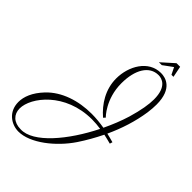

<svg xmlns="http://www.w3.org/2000/svg" viewBox="-560 -1044 1546 1546"><g transform="rotate(45 213.5 -271.0)"><path d="M563 -78 570 -101C545 -108 519 -115 492 -121C544 -233 582 -351 600 -472C605 -508 607 -540 607 -567C607 -750 502 -772 453 -772C310 -772 228 -626 228 -485C228 -362 293 -259 377 -187L392 -203C391 -204 285 -307 285 -488C285 -643 347 -746 451 -746C488 -746 563 -726 563 -582C563 -525 551 -449 520 -344C499 -275 470 -203 436 -132C388 -140 339 -145 290 -145C142 -145 -3 -100 -98 0C-169 75 -195 146 -195 205C-195 318 -106 374 -26 374C106 374 272 243 369 98C411 35 448 -31 481 -98C509 -92 536 -85 563 -78ZM-27 348C-105 348 -151 302 -151 235C-151 108 20 -115 324 -115C358 -115 392 -112 424 -107C304 134 121 356 -27 348ZM545 -821 526 -916H485L379 -821H412L493 -880L522 -821Z"/></g></svg>

Font: Parisienne
Style: Regular
Weight: 400
Designer: Astigmatic (AOETI)
Foundry: Astigmatic (AOETI)
Version: Version 1.000